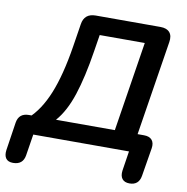

<svg xmlns="http://www.w3.org/2000/svg" viewBox="-136 -795 1028 1057"><g transform="rotate(10 378.0 -266.0)"><path d="M6 173Q-22 173 -34 156.5Q-46 140 -42 110L-18 -48Q-9 -102 47 -102H94L47 -88Q110 -144 152.5 -248Q195 -352 221 -516L241 -643Q250 -705 314 -705H676Q711 -705 727.5 -686Q744 -667 738 -631L649 -69L624 -102H690Q721 -102 735 -85Q749 -68 744 -38L718 120Q709 173 657 173Q629 173 616 156.5Q603 140 607 110L624 0H89L70 120Q61 173 6 173ZM198 -102H527L606 -603H354L339 -509Q316 -362 283 -261.5Q250 -161 198 -102Z"/></g></svg>

Font: Nunito Variable Extra Light
Style: Italic
Weight: 200
Italic angle: -9°
Designer: Vernon Adams
Foundry: Vernon Adams
Version: Version 3.602